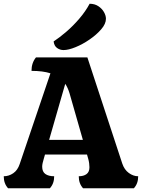

<svg xmlns="http://www.w3.org/2000/svg" viewBox="-40 -1004 757 1024"><path d="M3 0Q-20 -25 -20 -64Q7 -64 30.5 -80Q54 -96 65 -129L229 -613Q189 -626 128 -626Q128 -669 152 -698H426L612 -132Q623 -99 647 -81.5Q671 -64 697 -64Q697 -25 674 0H403Q380 -25 380 -64Q406 -64 421.5 -75.5Q437 -87 437 -112Q437 -121 435.5 -133Q434 -145 430 -159L424 -180H200L194 -159Q190 -146 187.5 -135Q185 -124 185 -115Q185 -88 202 -76Q219 -64 249 -64Q249 -25 226 0ZM222 -258H402L331 -506Q322 -536 308 -557ZM299 -737Q280 -737 264.5 -748Q249 -759 246 -783Q278 -804 314 -835Q350 -866 383 -904.5Q416 -943 438 -984Q465 -984 484.5 -971Q504 -958 514.5 -939.5Q525 -921 525 -904Q525 -877 500 -848Q475 -819 438 -793.5Q401 -768 363 -752.5Q325 -737 299 -737Z"/></svg>

Font: Calistoga
Style: Regular
Weight: 400
Designer: Yvonne Schuttler, Eben Sorkin
Foundry: www.sorkintype.com
Version: Version 1.010; ttfautohint (v1.8.4.7-5d5b)